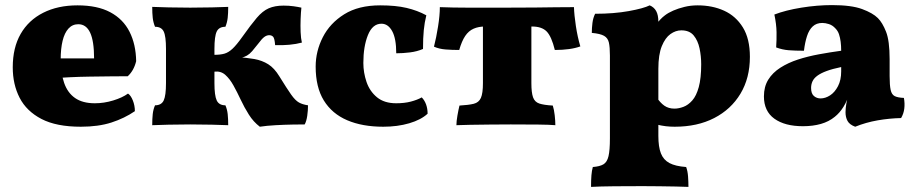

<svg xmlns="http://www.w3.org/2000/svg" viewBox="-20 -488 3580 753"><path d="M297 9Q201 9 142.5 -21.5Q84 -52 57 -104.5Q30 -157 30 -224Q30 -301 61 -355Q92 -409 149.5 -438Q207 -467 284 -467Q362 -467 412.5 -440Q463 -413 488 -363.5Q513 -314 514 -248Q505 -211 481 -189Q448 -189 410 -188.5Q372 -188 332 -187.5Q292 -187 252 -185Q212 -183 175 -180V-259H349Q349 -327 333.5 -360Q318 -393 287 -393Q264 -393 248.5 -376Q233 -359 225.5 -328Q218 -297 218 -255Q218 -202 231.5 -163Q245 -124 274.5 -103.5Q304 -83 352 -83Q388 -83 424 -94Q460 -105 482 -121Q493 -114 501 -94Q509 -74 509 -52Q468 -24 417 -7.5Q366 9 297 9Z M999 9Q974 -10 956 -38.5Q938 -67 924 -97Q910 -127 895.5 -153Q881 -179 863.5 -194.5Q846 -210 821 -207V-273Q844 -273 860 -277.5Q876 -282 892 -297Q908 -312 930 -343Q964 -391 987 -418Q1010 -445 1034 -455.5Q1058 -466 1092 -466Q1113 -466 1131 -463.5Q1149 -461 1162 -458Q1160 -440 1159 -413.5Q1158 -387 1159 -362Q1160 -337 1164 -321Q1142 -315 1115 -312.5Q1088 -310 1059 -311Q1057 -338 1051 -344Q1045 -350 1036 -350Q1026 -350 1016.5 -343Q1007 -336 993 -317Q979 -299 969 -287.5Q959 -276 948.5 -270Q938 -264 922 -260L908 -264Q947 -262 977.5 -256.5Q1008 -251 1032 -236Q1056 -221 1076 -188Q1105 -141 1121.5 -117.5Q1138 -94 1152.5 -86Q1167 -78 1188 -75Q1188 -55 1185 -34Q1182 -13 1175 0Q1160 0 1128 0.5Q1096 1 1060.5 3Q1025 5 999 9ZM577 3Q577 -22 579 -40.5Q581 -59 588 -75Q613 -75 622 -94Q631 -113 631 -162V-296Q631 -346 622 -364.5Q613 -383 588 -383Q581 -400 579 -418Q577 -436 577 -461Q600 -460 641.5 -459Q683 -458 726 -458Q769 -458 811 -459Q853 -460 875 -461Q875 -436 873 -418Q871 -400 864 -383Q839 -383 830 -364.5Q821 -346 821 -296V-162Q821 -113 830 -94Q839 -75 864 -75Q871 -59 873 -40.5Q875 -22 875 3Q853 2 811 1Q769 0 726 0Q683 0 641.5 1Q600 2 577 3Z M1657 -42Q1631 -18 1585 -4.5Q1539 9 1483 9Q1401 9 1341.5 -16.5Q1282 -42 1250 -94Q1218 -146 1218 -227Q1218 -287 1246 -342Q1274 -397 1330 -432Q1386 -467 1471 -467Q1532 -467 1574.5 -457Q1617 -447 1652 -428Q1645 -400 1642 -369.5Q1639 -339 1639 -296Q1616 -286 1588 -282.5Q1560 -279 1534 -279Q1534 -337 1518 -366Q1502 -395 1476 -395Q1441 -395 1423 -350.5Q1405 -306 1405 -241Q1405 -203 1417.5 -166.5Q1430 -130 1458.5 -106.5Q1487 -83 1534 -83Q1566 -83 1591 -89.5Q1616 -96 1634 -106Q1645 -95 1651 -78.5Q1657 -62 1657 -42Z M1770 3Q1770 -12 1774 -35Q1778 -58 1782 -74Q1818 -76 1838 -81Q1858 -86 1866 -104Q1874 -122 1874 -162V-401H2064V-162Q2064 -125 2070.5 -106.5Q2077 -88 2095 -82Q2113 -76 2148 -74Q2153 -58 2155.5 -36Q2158 -14 2158 3Q2137 1 2090.5 0.5Q2044 0 1983 0Q1943 0 1901 0.5Q1859 1 1824 1.5Q1789 2 1770 3ZM1781 -292Q1753 -292 1727.5 -294Q1702 -296 1682 -305Q1691 -340 1698 -384Q1705 -428 1705 -460Q1733 -459 1758 -458.5Q1783 -458 1811.5 -458Q1840 -458 1878.5 -458Q1917 -458 1972 -458Q2035 -458 2079 -458.5Q2123 -459 2158.5 -459.5Q2194 -460 2231 -460Q2232 -429 2238.5 -386Q2245 -343 2256 -306Q2237 -299 2211.5 -295.5Q2186 -292 2156 -292Q2143 -345 2124 -364.5Q2105 -384 2067 -384H1882Q1857 -384 1837.5 -375.5Q1818 -367 1804.5 -347Q1791 -327 1781 -292Z M2298 245Q2298 218 2299.5 199.5Q2301 181 2305 167Q2332 165 2346.5 156.5Q2361 148 2366.5 124.5Q2372 101 2372 55V-270Q2372 -303 2368 -321Q2364 -339 2349 -347.5Q2334 -356 2301 -359Q2301 -378 2303.5 -398Q2306 -418 2314 -434Q2388 -434 2446 -444.5Q2504 -455 2528 -467Q2545 -460 2553.5 -444.5Q2562 -429 2562 -403Q2562 -397 2557.5 -381.5Q2553 -366 2544 -348L2562 -326V45Q2562 88 2572 113.5Q2582 139 2605.5 151.5Q2629 164 2671 167Q2677 183 2678.5 204.5Q2680 226 2680 245Q2661 244 2630.5 243.5Q2600 243 2566 242.5Q2532 242 2500 242Q2446 242 2389.5 242.5Q2333 243 2298 245ZM2626 9Q2608 9 2591 7Q2574 5 2554 0V-108Q2569 -85 2585.5 -73.5Q2602 -62 2625 -62Q2642 -62 2660.5 -69Q2679 -76 2695 -94Q2711 -112 2720.5 -146.5Q2730 -181 2730 -236Q2730 -268 2723.5 -298.5Q2717 -329 2700.5 -349Q2684 -369 2652 -369Q2630 -369 2609.5 -354.5Q2589 -340 2575.5 -307Q2562 -274 2562 -218L2514 -318Q2533 -363 2551 -388.5Q2569 -414 2588 -428Q2601 -438 2620.5 -446.5Q2640 -455 2664.5 -461Q2689 -467 2716 -467Q2774 -467 2820 -446Q2866 -425 2893.5 -380.5Q2921 -336 2921 -265Q2921 -182 2884 -120.5Q2847 -59 2781 -25Q2715 9 2626 9Z M3334 9Q3312 1 3304 -13.5Q3296 -28 3296 -48Q3296 -63 3299.5 -83.5Q3303 -104 3310 -123L3314 -129Q3303 -93 3288 -69Q3273 -45 3254 -30Q3231 -11 3199.5 -2Q3168 7 3129 7Q3058 7 3017 -22.5Q2976 -52 2976 -110Q2976 -148 2993 -175.5Q3010 -203 3040.5 -222.5Q3071 -242 3109.5 -254.5Q3148 -267 3191.5 -275Q3235 -283 3279 -289Q3279 -308 3277 -324Q3275 -340 3270.5 -353.5Q3266 -367 3256 -377Q3245 -389 3231 -393.5Q3217 -398 3205 -398Q3182 -398 3167.5 -384.5Q3153 -371 3145 -346.5Q3137 -322 3133 -289Q3098 -289 3073 -291Q3048 -293 3024 -302Q3026 -331 3025.5 -362Q3025 -393 3017 -431Q3061 -448 3123 -458Q3185 -468 3243 -468Q3319 -468 3361 -452.5Q3403 -437 3423 -417Q3441 -399 3455 -363.5Q3469 -328 3469 -256V-190Q3469 -154 3473 -135.5Q3477 -117 3489 -111Q3501 -105 3525 -104Q3529 -82 3526.5 -62Q3524 -42 3514 -25Q3468 -24 3422 -16Q3376 -8 3334 9ZM3198 -102Q3217 -102 3235.5 -114Q3254 -126 3266.5 -150Q3279 -174 3279 -208V-225Q3245 -218 3222 -209.5Q3199 -201 3185.5 -191Q3172 -181 3166.5 -169Q3161 -157 3161 -143Q3161 -121 3172 -111.5Q3183 -102 3198 -102Z"/></svg>

Font: Vollkorn Black
Style: Regular
Weight: 900
Designer: Friedrich Althausen
Foundry: Friedrich Althausen
Version: Version 5.000